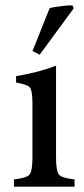

<svg xmlns="http://www.w3.org/2000/svg" viewBox="-20 -696 313 716"><path d="M128 -492 101 -506Q109 -524 123 -560Q137 -595 150 -628L165 -665Q173 -669 208 -673Q230 -676 242 -676Q248 -676 251 -675L255 -665ZM258 0H32V-27Q79 -32 90 -45Q101 -58 101 -110V-308Q101 -357 92 -369Q83 -381 40 -388V-412Q128 -427 189 -451V-110Q189 -58 200 -45Q210 -32 258 -27Z"/></svg>

Font: Shafarik
Style: Regular
Weight: 400
Version: Version 1.001; ttfautohint (v1.8.4.7-5d5b)